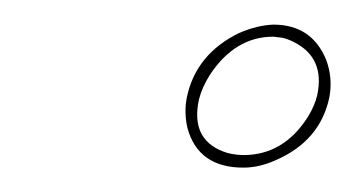

<svg xmlns="http://www.w3.org/2000/svg" viewBox="-20 -374 293 156"><path d="M177.7 -237.8Q141.1 -237.8 132.3 -270Q129.4 -282.7 131.8 -294.9Q139.2 -330.1 174.3 -347.2Q189 -353.5 202.1 -354Q233.4 -354 245.1 -325.2Q250.5 -310.5 247.6 -294.9Q240.2 -259.8 204.6 -244.1Q190.9 -237.8 177.7 -237.8ZM177.7 -248Q210.4 -248 230 -278.8Q235.8 -288.1 237.8 -296.9Q244.1 -327.1 218.8 -339.8Q213.9 -342.3 209.5 -343.3Q205.6 -343.8 202.1 -344.2Q170.9 -344.2 150.4 -313Q144 -302.7 141.6 -293Q134.8 -261.2 161.1 -251Q165 -249.5 168 -249Q173.3 -248 177.7 -248Z"/></svg>

Font: Linux Biolinum Outline O
Style: Italic
Weight: 400
Italic angle: -12°
Designer: Philipp H. Poll
Foundry: Philipp H. Poll
Version: Version 0.6.2